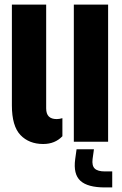

<svg xmlns="http://www.w3.org/2000/svg" viewBox="-20 -620 534 840"><path d="M32 -159V-600H182V-146Q182 -122 193.5 -110.5Q205 -99 228 -99Q239.5 -99 253 -103V-24Q220.5 10 169 10Q107 10 69.5 -29.2Q32 -68.5 32 -159ZM303 0V-600H453V0ZM471 200H439Q363.5 200 331.8 171Q300 142 309 76L315 33H391L385 76Q381.5 105 394.5 117.5Q407.5 130 439 130H471Z"/></svg>

Font: Big Shoulders Stencil Display Thin Black
Style: Regular
Weight: 900
Version: Version 2.001